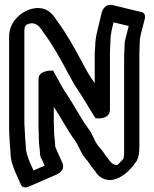

<svg xmlns="http://www.w3.org/2000/svg" viewBox="-20 -719 644 803"><path d="M147.1 -79.7C147.1 -61.7 154.3 -55 155.7 -51.2L166.8 -26.3L120.1 -6.1L103.3 -43.8C95.8 -63.8 87.9 -85.7 87.9 -104.3C87.9 -120 84.9 -135.5 84.9 -144.3C84.9 -162.3 81.9 -189.6 81.9 -210.3V-591.3C81.9 -609.2 88.5 -618.1 106.9 -621C128.4 -624.4 144.8 -610.7 157.9 -588.7C158.2 -588.3 158.7 -587.6 158.9 -587.3C198.8 -534.1 230.7 -476.8 264.5 -413.5C281.3 -382.1 291.9 -362.2 309.6 -336.7C328.7 -309.7 344.3 -279.4 363.9 -249.7C369.5 -239.5 374 -232.5 379.8 -224.5C379.8 -224.5 439.9 -215.5 439.9 -261.3V-493.3C439.9 -522.6 441.9 -532 441.9 -548.3C441.9 -575.2 449.6 -603.2 454.9 -625.6L518.4 -610.3L507.2 -566.7C504.3 -555.6 501.1 -545 501.1 -531.7V-529.7C501.1 -509.1 499.1 -500.1 499.1 -468.7V-82.7C499.1 -74.2 498.4 -65.2 497.2 -57.2C492 -49.9 492.6 -50.1 483.5 -41.4C469.6 -27.9 473 -27 458.7 -30.6C453.5 -32 444.9 -37.6 437 -48.5C434.1 -53.6 431.5 -56.4 428.8 -59.2C420.5 -68.6 411.7 -85.1 401.2 -96.8C389.1 -110.4 381.2 -121 373.9 -137.6L365.5 -154.5C361 -162.4 357.8 -171.3 348.8 -182.1C318.9 -223 295.4 -268.7 265.6 -315C243 -346.9 224.3 -383.6 202.4 -423.6C202.4 -423.6 141.1 -428.3 141.1 -388.7L141.1 -186.7C141.1 -165.2 143.1 -141.2 143.1 -124.7C143.1 -111.3 147.1 -94.2 147.1 -79.7ZM206.9 -150.9C206.7 -170.2 204.9 -193.5 204.9 -211.3V-272.1C235.2 -227.9 259.5 -177.8 292.8 -132.4C298.9 -124.2 299.4 -122.1 306.5 -109.5L314.1 -94.4C322.7 -75 332.7 -61.1 346.2 -45.9C354.5 -34.2 363.8 -19.4 375.2 -6.8C377.6 -4.4 377.9 -3.7 378.3 -2.9C386.9 14.3 405.4 27.3 422.3 31.7C464.1 42.4 501.4 10.9 517.5 -4.6C535.5 -22.1 543.8 -35.2 549.8 -43.3C560.5 -57.5 562.9 -85 562.9 -107.3V-493.3C562.9 -520.7 564.8 -528.8 564.9 -553.3C566.4 -560.8 567.6 -567.6 569.2 -576.8L585.8 -641.3C588.7 -652.7 584.6 -665.4 572.9 -668.2L452.9 -697.2C411.3 -707.3 404.1 -661.1 404.1 -661.1C397.3 -633.3 390.4 -605.5 383.9 -576.5C381 -563.4 378.4 -546.4 378.1 -525.5C376.2 -509 376.1 -494.5 376.1 -468.7V-370.9C373.3 -375.2 369.6 -380.7 366.4 -385.3C350.1 -408.7 340.3 -427 323.5 -458.5C289.7 -521.9 257.6 -579.8 215.6 -636C201.1 -659.7 175.4 -692.4 122.1 -684C73.8 -676.4 18.1 -630.7 18.1 -566.7L18.1 -185.7C18.1 -164.2 19.4 -137.9 21.1 -118.5C21.4 -103.4 24.1 -87.3 24.1 -79.7C24.1 -47.5 34.9 -22.9 42.7 -2.2L67.9 54.3C72.4 64.4 85.5 67.9 99.7 61.7L212.7 12.7C256.6 -6.3 242.1 -35 241.1 -37.3L216.3 -92.8C214.3 -97.7 211.6 -103 210.9 -105.4C210.7 -122.4 208.4 -139 206.9 -150.9Z"/></svg>

Font: Tape
Style: Regular
Weight: 500
Foundry: Cannot Into Space Fonts
Version: Version 0.97